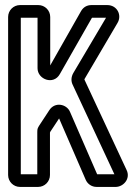

<svg xmlns="http://www.w3.org/2000/svg" viewBox="-20 -712 548 757"><path d="M363 -25 256 -271C243 -302 196 -312 174 -277L134 -216C129 -207 127 -205 127 -192V-25H62V-642H128V-443C128 -399 191 -375 216 -420L342 -641L343 -642H398L269 -424C260 -408 260 -392 266 -379L431 -25ZM131 -692H59C33 -692 12 -671 12 -645V-22C12 4 33 25 59 25H130C156 25 177 4 177 -22V-189C177 -189 178 -191 178 -192L213 -245L318 -3C325 13 341 25 361 25H436C466 25 496 -7 479 -42L313 -398V-400L443 -621C462 -652 442 -692 403 -692H341C323 -692 309 -684 300 -669L178 -454V-645C178 -671 157 -692 131 -692Z"/></svg>

Font: DIN Rundschrift
Style: BreitKont
Weight: 400
Width: 7
Version: Version 1.027